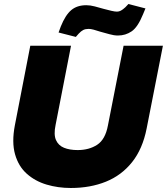

<svg xmlns="http://www.w3.org/2000/svg" viewBox="-20 -928 832 957"><path d="M333 9Q269 9 212 -8Q155 -25 113.5 -62Q72 -99 55 -159Q38 -219 54 -303L131 -700H334L257 -305Q247 -257 259 -230Q271 -203 299 -191.5Q327 -180 367 -180Q424 -180 464.5 -206.5Q505 -233 518 -303L596 -700H792L711 -288Q691 -186 638.5 -120Q586 -54 508 -22.5Q430 9 333 9ZM358 -744 272 -766 283 -796Q306 -853 335 -877.5Q364 -902 410 -902Q430 -902 452.5 -896Q475 -890 496 -884Q518 -878 535.5 -874Q553 -870 563 -870Q573 -870 582.5 -875Q592 -880 605 -892L620 -908L705 -886L693 -857Q667 -793 636.5 -772Q606 -751 568 -751Q548 -751 525.5 -757.5Q503 -764 480 -770Q462 -776 447 -780Q432 -784 422 -784Q406 -784 395 -778.5Q384 -773 372 -760Z"/></svg>

Font: REM ExtraBold
Style: Italic
Weight: 800
Italic angle: -11°
Designer: Octavio Pardo
Foundry: Ashler Design
Version: Version 1.005;gftools[0.9.28]